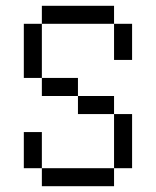

<svg xmlns="http://www.w3.org/2000/svg" viewBox="-20 -645 540 665"><path d="M125 -62.5V0H375V-62.5ZM125 -62.5Q125 -62.5 125 -187.5H62.5Q62.5 -187.5 62.5 -62.5ZM375 -62.5H437.5V-250H375ZM375 -250V-312.5H250V-250ZM250 -312.5V-375H125V-312.5ZM125 -375V-562.5H62.5V-375ZM375 -562.5Q375 -562.5 375 -437.5H437.5Q437.5 -437.5 437.5 -562.5ZM125 -562.5H375V-625H125Z"/></svg>

Font: Unifont
Style: Medium
Weight: 500
Version: Version 9.0.06